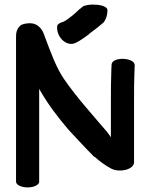

<svg xmlns="http://www.w3.org/2000/svg" viewBox="-20 -820 657 838"><path d="M387 -800C371.4 -800 355.2 -797.7 343.5 -793L329.6 -781.6L329.1 -782C309.5 -762.8 288.9 -745.3 267 -730.6L256.7 -725C242.1 -721.1 232.4 -715 229.9 -708.6C224.2 -668.4 256.2 -627.5 292.5 -628.3C305.8 -628.7 314.6 -635.2 326.8 -641.9L337.8 -649C346.8 -654.5 358.4 -663.4 367.8 -670.3L368.4 -671.6C382.2 -683 400.3 -694.6 418.8 -711L431.8 -721.6C443.5 -736 449 -755.9 449 -775C449 -794.7 410.1 -800 387 -800ZM151 -27V-432.7C152 -430.9 153.7 -427.4 154.9 -425.3C192.4 -360.6 229.7 -312.1 280.3 -252.3C326 -204.2 347.9 -178.8 391.6 -135L392.6 -136C412.4 -117.9 441.9 -96 467 -83.3C501.2 -66.1 568.7 -78.9 565 -115.6V-374C565 -428.1 565.1 -468.1 567 -511.8L568 -535.4C568 -570 468.8 -573.7 467 -538.2L466 -516C464.1 -469.9 464 -428.7 464 -374V-221C459.1 -227.6 452.8 -237.8 446.4 -245.3C384.1 -318.5 314.1 -395.4 260.2 -473.9C225.3 -524.7 202.9 -588.2 178.6 -651.8C171.6 -670.2 166.2 -697 136.9 -713L136.4 -712.7C119.8 -722.6 85.9 -718.4 71.4 -710.5C51.2 -693.3 50 -675.6 50 -657V-27C50 -13 73.3 -2 100.5 -2C127.7 -2 151 -13 151 -27Z"/></svg>

Font: NumbBunny
Style: Bk
Weight: 400
Designer: Robert Jablonski
Foundry: Cannot Into Space Fonts
Version: Version 1.0